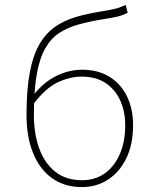

<svg xmlns="http://www.w3.org/2000/svg" viewBox="-20 -750 640 782"><path d="M314 12Q243 12 192.5 -24Q142 -60 115 -126Q88 -192 88 -282Q88 -385 101.5 -455.5Q115 -526 141 -570.5Q167 -615 204.5 -641Q242 -667 290 -681Q338 -695 396 -704Q424 -709 439 -712Q454 -715 465.5 -719Q477 -723 492 -730L500 -698Q479 -687 456.5 -682Q434 -677 402 -672Q346 -663 300.5 -650.5Q255 -638 221 -615.5Q187 -593 164 -552.5Q141 -512 129.5 -446Q118 -380 118 -282Q118 -206 139.5 -146Q161 -86 204.5 -51Q248 -16 314 -16Q368 -16 407.5 -44.5Q447 -73 468.5 -123.5Q490 -174 490 -240Q490 -295 470 -340Q450 -385 410.5 -411.5Q371 -438 312 -438Q266 -438 216 -415Q166 -392 116 -326V-362Q156 -414 208 -440Q260 -466 314 -466Q379 -466 425.5 -437.5Q472 -409 497 -358Q522 -307 522 -240Q522 -162 494.5 -105.5Q467 -49 420 -18.5Q373 12 314 12Z"/></svg>

Font: Source Code Pro ExtraLight
Style: Regular
Weight: 200
Monospace: yes
Designer: Paul D. Hunt, Teo Tuominen
Foundry: Adobe
Version: Version 1.026;hotconv 1.1.0;makeotfexe 2.6.0